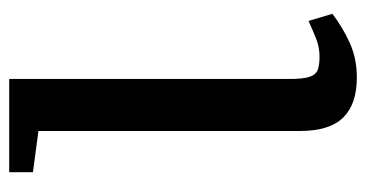

<svg xmlns="http://www.w3.org/2000/svg" viewBox="-209 -574 795 417"><g transform="rotate(-90 188.5 -365.5)"><path d="M228.5 12Q171 12 141.8 -17.5Q112.5 -47 112.5 -112V-679.5L23 -691.5V-743H225.5V-133.5Q225.5 -104.5 230.2 -90.5Q235 -76.5 245.8 -72.8Q256.5 -69 273.5 -69Q294 -69 312 -76Q330 -83 351.5 -93L367 -41Q336.5 -18 303 -3Q269.5 12 228.5 12Z"/></g></svg>

Font: Merriweather 20pt Medium
Style: Regular
Weight: 500
Version: Version 2.100